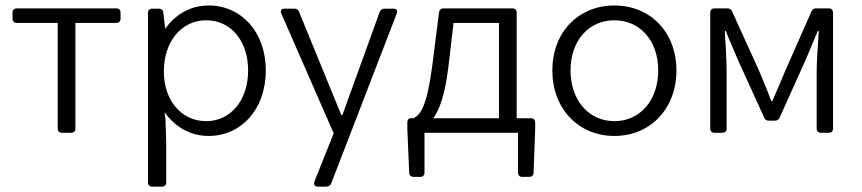

<svg xmlns="http://www.w3.org/2000/svg" viewBox="-20 -491 3187 710"><path d="M193.4 -406.2V-15.6C193.4 -5.9 199.2 0 209 0H243.2C252.9 0 258.8 -5.9 258.8 -15.6V-406.2H410.2C419.9 -406.2 425.8 -412.1 425.8 -421.9V-444.3C425.8 -454.1 419.9 -460 410.2 -460H42C32.2 -460 26.4 -454.1 26.4 -444.3V-421.9C26.4 -412.1 32.2 -406.2 42 -406.2Z M752 -470.7C680.7 -470.7 627.9 -435.5 590.8 -384.8L584 -444.3C583 -454.1 577.1 -459 567.4 -459H543C533.2 -459 527.3 -453.1 527.3 -443.4V183.6C527.3 193.4 533.2 199.2 543 199.2H579.1C588.9 199.2 594.7 193.4 594.7 183.6V38.1L591.8 -52.7L587.9 -76.2C626 -24.4 679.7 11.7 752 11.7C871.1 11.7 962.9 -85.9 962.9 -230.5C962.9 -374 871.1 -470.7 752 -470.7ZM742.2 -43C651.4 -43 585.9 -119.1 585.9 -226.6C585.9 -337.9 651.4 -416 742.2 -416C834 -416 897.5 -339.8 897.5 -230.5C897.5 -121.1 834 -43 742.2 -43Z M1155.3 199.2H1186.5C1195.3 199.2 1202.1 194.3 1205.1 186.5L1447.3 -441.4C1451.2 -453.1 1446.3 -459 1434.6 -459H1402.3C1393.6 -459 1386.7 -454.1 1383.8 -446.3L1246.1 -65.4H1242.2L1085.9 -447.3C1083 -455.1 1077.1 -459 1068.4 -459H1032.2C1020.5 -459 1015.6 -452.1 1020.5 -440.4L1213.9 2L1142.6 180.7C1138.7 191.4 1143.6 199.2 1155.3 199.2Z M1890.6 -53.7V-444.3C1890.6 -454.1 1884.8 -460 1875 -460H1620.1C1610.4 -460 1604.5 -454.1 1603.5 -445.3L1579.1 -252C1558.6 -99.6 1537.1 -67.4 1508.8 -53.7H1498C1491.2 -53.7 1486.3 -47.9 1486.3 -38.1V-12.7L1493.2 147.5C1493.2 158.2 1500 163.1 1509.8 163.1H1534.2C1543.9 163.1 1549.8 157.2 1549.8 147.5V0H1895.5V147.5C1895.5 157.2 1901.4 163.1 1911.1 163.1H1936.5C1946.3 163.1 1953.1 158.2 1953.1 147.5L1959 -12.7V-38.1C1959 -47.9 1953.1 -53.7 1943.4 -53.7ZM1637.7 -240.2 1657.2 -406.2H1825.2V-53.7H1582C1605.5 -85 1625 -140.6 1637.7 -240.2Z M2252 11.7C2385.7 11.7 2481.4 -89.8 2481.4 -230.5C2481.4 -371.1 2385.7 -470.7 2252 -470.7C2118.2 -470.7 2022.5 -371.1 2022.5 -230.5C2022.5 -89.8 2118.2 11.7 2252 11.7ZM2252 -43C2157.2 -43 2089.8 -120.1 2089.8 -230.5C2089.8 -340.8 2157.2 -416 2252 -416C2346.7 -416 2414.1 -340.8 2414.1 -230.5C2414.1 -120.1 2346.7 -43 2252 -43Z M2606.4 -444.3V-15.6C2606.4 -5.9 2612.3 0 2622.1 0H2651.4C2661.1 0 2667 -5.9 2667 -15.6V-226.6C2667 -265.6 2663.1 -330.1 2660.2 -376H2664.1C2677.7 -340.8 2694.3 -304.7 2708 -271.5L2805.7 -56.6C2809.6 -47.9 2814.5 -44.9 2823.2 -44.9H2845.7C2854.5 -44.9 2859.4 -47.9 2863.3 -56.6L2960 -271.5L3003.9 -376H3007.8C3004.9 -330.1 3000 -265.6 3000 -226.6V-15.6C3000 -5.9 3005.9 0 3015.6 0H3044.9C3054.7 0 3060.5 -5.9 3060.5 -15.6V-444.3C3060.5 -454.1 3054.7 -460 3044.9 -460H2998C2989.3 -460 2984.4 -457 2980.5 -448.2L2884.8 -231.4C2869.1 -193.4 2852.5 -155.3 2835.9 -117.2H2832C2818.4 -155.3 2801.8 -193.4 2786.1 -231.4L2687.5 -448.2C2683.6 -457 2678.7 -460 2669.9 -460H2622.1C2612.3 -460 2606.4 -454.1 2606.4 -444.3Z"/></svg>

Font: Ed Sans Neue Light
Style: Regular
Weight: 300
Designer: Stephen Hutchings
Version: Version 1.004;PS 001.004;hotconv 1.0.88;makeotf.lib2.5.64775